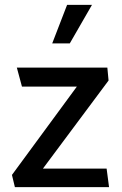

<svg xmlns="http://www.w3.org/2000/svg" viewBox="-20 -767 500 787"><path d="M255 -747H357L266 -589H194ZM425 -437 156 -76H417L427 0H41L29 -50L295 -412H70L49 -490H420Z"/></svg>

Font: Palanquin Medium
Style: Regular
Weight: 500
Designer: Pria Ravichandran
Version: Version 1.0.4